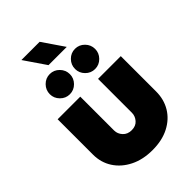

<svg xmlns="http://www.w3.org/2000/svg" viewBox="-270 -1027 1146 1146"><g transform="rotate(-45 303.5 -454.0)"><path d="M314 13Q233 13 172 -17.5Q111 -48 77 -100.5Q43 -153 43 -220V-518H234V-232Q234 -204 254.5 -181.5Q275 -159 310 -159Q345 -159 364.5 -181.5Q384 -204 384 -232V-518H576V-220Q576 -153 544.5 -100.5Q513 -48 454 -17.5Q395 13 314 13ZM413.5 -571.8Q378.6 -571.8 353.6 -597.2Q328.7 -622.5 328.7 -656.6Q328.7 -691.6 353.6 -716.9Q378.6 -742.3 413.5 -742.3Q448.4 -742.3 473.4 -716.9Q498.3 -691.6 498.3 -656.6Q498.3 -622.5 473.4 -597.2Q448.4 -571.8 413.5 -571.8ZM200.5 -571.8Q165.6 -571.8 140.6 -597.2Q115.7 -622.5 115.7 -656.6Q115.7 -691.6 140.6 -716.9Q165.6 -742.3 200.5 -742.3Q235.4 -742.3 260.4 -716.9Q285.3 -691.6 285.3 -656.6Q285.3 -622.5 260.4 -597.2Q235.4 -571.8 200.5 -571.8ZM233 -785 140 -921H294L387 -785Z"/></g></svg>

Font: MuseoModerno Black
Style: Regular
Weight: 900
Designer: Pablo Cosgaya, Héctor Gatti, Marcela Romero, and the Authors of The MuseoModerno Project.
Foundry: Omnibus-Type Team
Version: Version 1.001